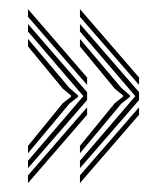

<svg xmlns="http://www.w3.org/2000/svg" viewBox="-20 -525 363 425"><path d="M157 -152.8V-169.2L279.5 -312.2L157 -455.2V-471.8L287.8 -321V-303.5ZM157 -119.8V-136.8L287.8 -287.5V-271ZM157 -185.8V-202.2L234.2 -296.8L252.2 -310.8V-313.8L234.2 -328.5L157 -422.2V-438.8L248.5 -330.5L267.8 -313.8V-310.8L248.5 -295.5ZM287.8 -337 157 -487.8V-504.8L287.8 -353.5ZM42 -152.8V-169.2L164.5 -312.2L42 -455.2V-471.8L172.8 -321V-303.5ZM42 -119.8V-136.8L172.8 -287.5V-271ZM42 -185.8V-202.2L119.2 -296.8L137.2 -310.8V-313.8L119.2 -328.5L42 -422.2V-438.8L133.5 -330.5L152.8 -313.8V-310.8L133.5 -295.5ZM172.8 -337 42 -487.8V-504.8L172.8 -353.5Z"/></svg>

Font: Big Shoulders Inline Display Thin Medium
Style: Regular
Weight: 500
Version: Version 2.002